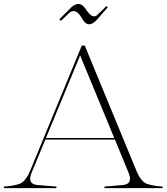

<svg xmlns="http://www.w3.org/2000/svg" viewBox="-33 -964 851 981"><path d="M400.4 -730.5 663.1 -93.8Q687 -34.7 719 -24.2Q751 -13.7 797.9 -10.7V-2.9H500.5V-10.7Q544.4 -13.7 595.9 -18.8Q647.5 -23.9 623.5 -82.5L554.2 -251H198.7L128.9 -82.5Q104.5 -23.9 157.5 -18.8Q210.4 -13.7 255.4 -10.7V-2.9H-13.2V-10.7Q33.7 -13.7 65.4 -24.2Q97.2 -34.7 122.1 -93.8L384.8 -731H400.4ZM550.8 -258.8 376.5 -680.7 201.7 -258.8ZM510.7 -933.1 517.6 -926.8 472.2 -875Q420.4 -808.6 387 -868.2Q353.5 -927.7 320.3 -897.5L277.8 -856.9L270.5 -865.7L317.9 -913.1Q370.1 -972.2 405.5 -917Q440.9 -861.8 466.3 -889.6Z"/></svg>

Font: Tartlers End
Style: Regular
Weight: 200
Designer: Peter Wiegel
Foundry: Peter Wiegel
Version: Version 1.000 2013 initial release